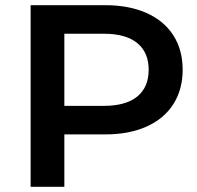

<svg xmlns="http://www.w3.org/2000/svg" viewBox="-20 -720 759 740"><path d="M684 -451Q684 -375 648 -318.5Q612 -262 544.5 -232Q477 -202 386 -202H228V0H98V-700H386Q477 -700 544.5 -670Q612 -640 648 -584Q684 -528 684 -451ZM553 -451Q553 -518 509 -554Q465 -590 380 -590H228V-312H380Q465 -312 509 -348Q553 -384 553 -451Z"/></svg>

Font: APTA Sans SemiBold
Style: Bold
Weight: 600
Version: Version 7.200